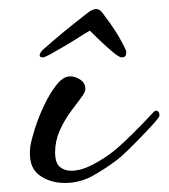

<svg xmlns="http://www.w3.org/2000/svg" viewBox="-20 -378 373 425"><path d="M124 27Q89 27 65.5 8.5Q42 -10 47 -53Q49 -67 57 -92.5Q65 -118 77.5 -144.5Q90 -171 105 -190Q120 -209 135 -209Q147 -209 158 -201.5Q169 -194 169 -181Q169 -174 159 -161Q149 -148 135.5 -129.5Q122 -111 112 -88.5Q102 -66 102 -41Q102 -17 112.5 -8.5Q123 0 138 0Q157 0 179 -10.5Q201 -21 223 -37Q237 -47 255.5 -64.5Q274 -82 292 -100.5Q310 -119 321 -131Q323 -133 325 -133Q333 -133 333 -122Q333 -119 321 -105.5Q309 -92 292.5 -75Q276 -58 261 -43.5Q246 -29 239 -24Q214 -5 185.5 11Q157 27 124 27ZM75 -251Q65 -251 69 -260Q71 -264 74 -267Q100 -290 120 -306.5Q140 -323 172 -348Q184 -358 193 -358Q201 -358 208 -348Q224 -327 236.5 -307.5Q249 -288 259 -266Q259 -264 259.5 -262.5Q260 -261 259 -259Q259 -251 249 -251Q244 -251 229.5 -263Q215 -275 200 -289.5Q185 -304 179 -310Q171 -306 155.5 -296Q140 -286 123 -276Q106 -266 92.5 -258.5Q79 -251 75 -251Z"/></svg>

Font: Corinthia
Style: Bold
Weight: 700
Designer: Robert E. Leuschke
Foundry: Robert E. Leuschke
Version: Version 1.013; ttfautohint (v1.8.3)